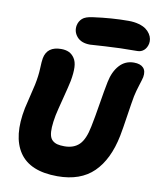

<svg xmlns="http://www.w3.org/2000/svg" viewBox="-101 -985 907 1111"><g transform="rotate(10 352.5 -429.5)"><path d="M367.2 -733.9Q315.4 -733.9 290 -763.4Q264.6 -793 272 -831.1Q277.3 -855.5 295.2 -871.6Q313 -887.7 356 -893.1Q465.3 -908.2 563 -908.2Q597.2 -908.2 623.8 -900.6Q650.4 -893.1 666 -881.6Q681.6 -870.1 691.2 -855.2Q700.7 -840.3 703.1 -826.2Q705.6 -812 703.1 -798.8Q697.8 -773.9 681.9 -759.5Q666 -745.1 643.1 -745.1Q540.5 -745.1 455.3 -739.5Q370.1 -733.9 367.2 -733.9ZM313 48.8Q151.9 48.8 89.1 -44.2Q26.4 -137.2 60.1 -306.2Q65.9 -334 78.4 -383.3Q90.8 -432.6 94.2 -450.2Q105.5 -504.9 106.9 -547.9Q108.4 -590.8 111.8 -608.9Q125.5 -680.2 208 -680.2Q234.4 -680.2 253.4 -671.4Q272.5 -662.6 286.1 -642.3Q299.8 -622.1 301.3 -589.1Q302.7 -556.2 293.9 -507.8Q287.6 -476.6 268.1 -401.4Q248.5 -326.2 242.2 -295.9Q234.4 -254.4 232.9 -225.3Q231.4 -196.3 236.1 -177.5Q240.7 -158.7 252.9 -147.9Q265.1 -137.2 281.7 -133.1Q298.3 -128.9 323.2 -128.9Q377.9 -128.9 409.9 -160.2Q441.9 -191.4 457 -269Q468.3 -323.2 481.4 -405.3Q494.6 -487.3 504.9 -538.1Q517.6 -601.1 551.3 -638.4Q585 -675.8 636.2 -675.8Q674.3 -675.8 691.9 -657Q709.5 -638.2 703.1 -602.1Q700.2 -588.4 688.5 -552.2Q676.8 -516.1 669.9 -483.9Q663.1 -448.2 651.1 -367.9Q639.2 -287.6 630.9 -245.1Q602.1 -101.6 525.1 -26.4Q448.2 48.8 313 48.8Z"/></g></svg>

Font: Shantell Sans Bouncy
Style: Italic
Weight: 800
Italic angle: -11.31°
Designer: Stephen Nixon, Anya Danilova, Shantell Martin
Foundry: Arrow Type
Version: Version 1.006;[9816181b4]